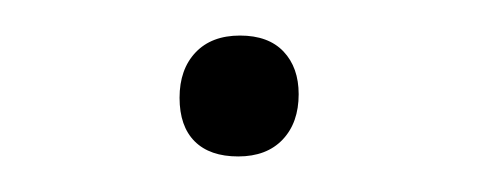

<svg xmlns="http://www.w3.org/2000/svg" viewBox="-20 -296 270 108"><path d="M148 -243Q148 -227 139 -217.5Q130 -208 114 -208Q98 -208 89.5 -216.5Q81 -225 81 -241Q81 -257 90 -266.5Q99 -276 115 -276Q131 -276 139.5 -267Q148 -258 148 -243Z"/></svg>

Font: Luna Sans Light
Style: Regular
Weight: 300
Designer: Juan Pablo del Peral
Foundry: Huerta Tipografica
Version: Version 2.001; ttfautohint (v1.5)